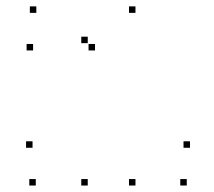

<svg xmlns="http://www.w3.org/2000/svg" viewBox="-20 -563 660 593"><path d="M82.2 -407.2V-427.2H62.2V-407.2ZM273.5 -407.2V-427.2H253.5V-407.2ZM251 -429.7V-449.7H231V-429.7ZM251 10V-10H231V10ZM398.4 10V-10H378.4V10ZM398.4 -523.3V-543.3H378.4V-523.3ZM92.2 -523.3V-543.3H72.2V-523.3ZM556.8 10V-10H536.8V10ZM566.8 -106.6V-126.6H546.8V-106.6ZM80.5 -106.6V-126.6H60.5V-106.6ZM90.5 10V-10H70.5V10Z"/></svg>

Font: Monaspace Argon Dots Var
Style: Regular
Weight: 400
Designer: Riley Cran and the Lettermatic Team
Version: Version 1.100 (Monaspace Argon Dots)